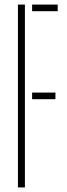

<svg xmlns="http://www.w3.org/2000/svg" viewBox="-20 -820 291 840"><path d="M58.5 0V-800H89V0ZM120.5 -386V-415H222.5V-386ZM120.5 -771V-800H232.5V-771Z"/></svg>

Font: Big Shoulders Stencil Display ExtraLight
Style: Regular
Weight: 250
Designer: Patric King
Foundry: XO Type Co
Version: Version 2.001